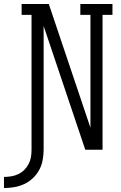

<svg xmlns="http://www.w3.org/2000/svg" viewBox="-88 -755 608 968"><path d="M-68 193V137Q-50 137 -31.5 134Q-13 131 4 123Q21 115 34.5 101.5Q48 88 56.5 71.5Q65 55 68 37Q71 19 71 0Q71 -170 71 -340Q71 -510 71 -680H21V-735H158L368 -111V-680H317V-735H479V-680H429V0H342L132 -624V0Q132 26 127 52.5Q122 79 109.5 102Q97 125 77.5 143.5Q58 162 34 173Q10 184 -16 188.5Q-42 193 -68 193Z"/></svg>

Font: Iosevka Slab Light
Style: Regular
Weight: 300
Monospace: yes
Designer: Belleve Invis
Foundry: Belleve Invis
Version: Version 11.1.0; ttfautohint (v1.8.3)